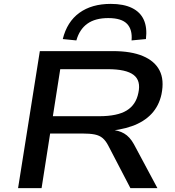

<svg xmlns="http://www.w3.org/2000/svg" viewBox="-20 -968 901 988"><path d="M73 0 185 -705H561Q655 -705 715.5 -679.5Q776 -654 801 -605.5Q826 -557 811 -483Q798 -423 759.5 -382Q721 -341 659 -319Q597 -297 514 -292L522 -301L551 -300Q590 -298 619 -281Q648 -264 669 -226L790 0H651L537 -219Q524 -244 508 -257.5Q492 -271 467.5 -276Q443 -281 402 -281H238L194 0ZM252 -370H490Q584 -370 632 -399.5Q680 -429 692 -490Q706 -553 667.5 -582.5Q629 -612 535 -612H290ZM373 -760 303 -767Q325 -856 388.5 -902Q452 -948 550 -948Q616 -948 659 -927Q702 -906 720 -866Q738 -826 731 -767L657 -760Q662 -816 633.5 -845.5Q605 -875 537 -875Q470 -875 429.5 -846Q389 -817 373 -760Z"/></svg>

Font: Nunito Sans 10pt Expanded SemiBold
Style: Italic
Weight: 600
Width: 7
Italic angle: -9°
Designer: Vernon Adams
Foundry: Vernon Adams
Version: Version 3.101;gftools[0.9.27]